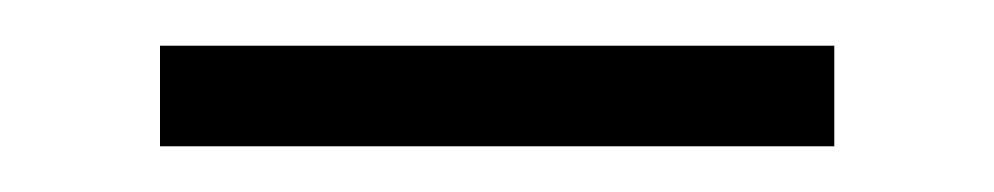

<svg xmlns="http://www.w3.org/2000/svg" viewBox="-20 -266 435 84"><path d="M50 -202V-246H345V-202Z"/></svg>

Font: Libre Bodoni
Style: Regular
Weight: 400
Designer: Pablo Impallari, Rodrigo Fuenzalida
Foundry: Impallari Type
Version: Version 2.005;gftools[0.9.23]